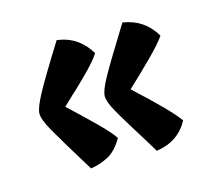

<svg xmlns="http://www.w3.org/2000/svg" viewBox="-55 -386 447 409"><g transform="rotate(-15 168.0 -181.5)"><path d="M100 -40Q54 -115 39 -141.5Q24 -168 24 -181Q24 -193 39.5 -222Q55 -251 100 -323Q147 -317 172 -275Q162 -259 134.5 -232Q107 -205 102 -201L81 -181Q108 -156 135.5 -129Q163 -102 172 -88Q158 -63 139.5 -53Q121 -43 100 -40ZM245 -40 233 -60Q193 -124 180.5 -146.5Q168 -169 168 -181Q168 -193 183.5 -221Q199 -249 245 -323Q292 -316 316 -275Q307 -261 279.5 -233.5Q252 -206 225 -181Q299 -113 316 -88Q294 -47 245 -40Z"/></g></svg>

Font: Katibeh
Style: Regular
Weight: 400
Designer: Arabic design by Kourosh Beigpour, Latin design by Eduardo Tunni, engineering by Lasse Fister
Version: Version 1.0010g